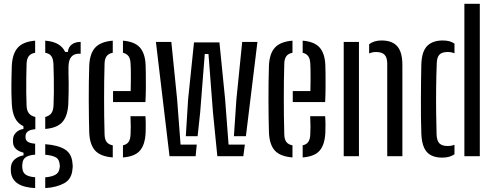

<svg xmlns="http://www.w3.org/2000/svg" viewBox="-20 -820 2594 1008"><path d="M164.5 167.5Q105 164.5 73.5 143.8Q42 123 37.5 85Q37 79 36.8 72.8Q36.5 66.5 37 60Q38.5 32.5 57.8 16.2Q77 0 103.5 -4.5V-18.5Q51.5 -31.5 48.5 -70.5Q47.5 -77.5 48 -81Q48.5 -84.5 48.5 -90Q49.5 -110.5 65.2 -125.2Q81 -140 103 -143V-157.5Q73.5 -171.5 59 -200Q44.5 -228.5 42 -273.5Q40.5 -304 40 -327.8Q39.5 -351.5 39.8 -373.2Q40 -395 40.5 -419.8Q41 -444.5 42 -476Q45.5 -539.5 74 -570.5Q102.5 -601.5 164.5 -606.5V-543Q141 -539 130.5 -524.5Q120 -510 119.5 -482.5Q118.5 -451.5 118 -412.5Q117.5 -373.5 117.8 -335Q118 -296.5 119.5 -266Q120.5 -238.5 132.2 -224.5Q144 -210.5 165.5 -206V-141.5Q138 -139.5 126 -130Q114 -120.5 114 -104.5Q114 -103.5 114 -102Q114 -100.5 114 -99Q114 -84 125.5 -76Q137 -68 164.5 -65.5V-8Q135 -6.5 117 4.2Q99 15 97.5 41Q96.5 46 96.5 51.8Q96.5 57.5 97.5 63.5Q99.5 88 117 98.2Q134.5 108.5 164.5 110.5ZM217.5 167.5V111Q249.5 108.5 269.8 98Q290 87.5 293 61.5Q294.5 56 294.2 50.2Q294 44.5 292.5 38.5Q289.5 13 269.2 4Q249 -5 217.5 -7.5V-63Q285 -58 321 -35.5Q357 -13 360.5 37.5Q361.5 43 361.8 51Q362 59 360.5 67Q357 120 317 142Q277 164 217.5 167.5ZM217.5 -143V-206Q238 -211 248.8 -224.5Q259.5 -238 261 -266Q262.5 -297.5 262.8 -335.2Q263 -373 262.5 -411.8Q262 -450.5 260.5 -485Q259 -511.5 249.5 -525.2Q240 -539 217.5 -543V-606.5Q297.5 -600.5 322 -547.5H336.5Q338.5 -572.5 356.5 -586.2Q374.5 -600 403.5 -600V-538H393Q368 -538 353.8 -520.8Q339.5 -503.5 339.5 -466.5V-441Q340.5 -408 340.5 -382.2Q340.5 -356.5 340.2 -331.2Q340 -306 338.5 -273.5Q335 -210 307.2 -179Q279.5 -148 217.5 -143Z M448.5 -123Q447.5 -159 446.8 -203.8Q446 -248.5 446 -296.5Q446 -344.5 446.5 -390.8Q447 -437 448.5 -476Q451.5 -540 480.5 -570.8Q509.5 -601.5 572 -606.5V-543Q549 -538.5 539.2 -524.2Q529.5 -510 529 -486Q527.5 -440 527 -394.2Q526.5 -348.5 526.5 -302.8Q526.5 -257 527 -210.2Q527.5 -163.5 529 -115Q529.5 -88 540 -74.5Q550.5 -61 572 -57V6.5Q508 1.5 479.8 -29.2Q451.5 -60 448.5 -123ZM625.5 6.5V-57Q646 -61.5 655.2 -75.2Q664.5 -89 665.5 -115.5Q666.5 -130.5 666.5 -156Q666.5 -181.5 665 -210H743.5Q745 -193 745.2 -166Q745.5 -139 744.5 -123Q741.5 -60 714.5 -29Q687.5 2 625.5 6.5ZM573.5 -284V-342H666Q667 -371 667 -400.8Q667 -430.5 666.8 -453.5Q666.5 -476.5 665.5 -486Q664.5 -512 654.5 -525.2Q644.5 -538.5 625.5 -543V-606.5Q687 -601.5 714.5 -570.5Q742 -539.5 744.5 -478.5Q745 -467.5 745.5 -435Q746 -402.5 745.8 -361.8Q745.5 -321 743.5 -284Z M1121 0 1098 -231 1074.5 -536.5H1055L1031 -231L1017.5 -105H955.5L967.5 -297.5L998.5 -597.5H1132L1162 -297.5L1180 -61H1265.5L1257.5 0ZM870 0 798.5 -600H879.5L910 -297.5L928 -61H1013L1007 0ZM1208 -105 1221 -297.5 1251.5 -600H1331.5L1271 -105Z M1392 -123Q1391 -159 1390.2 -203.8Q1389.5 -248.5 1389.5 -296.5Q1389.5 -344.5 1390 -390.8Q1390.5 -437 1392 -476Q1395 -540 1424 -570.8Q1453 -601.5 1515.5 -606.5V-543Q1492.5 -538.5 1482.8 -524.2Q1473 -510 1472.5 -486Q1471 -440 1470.5 -394.2Q1470 -348.5 1470 -302.8Q1470 -257 1470.5 -210.2Q1471 -163.5 1472.5 -115Q1473 -88 1483.5 -74.5Q1494 -61 1515.5 -57V6.5Q1451.5 1.5 1423.2 -29.2Q1395 -60 1392 -123ZM1569 6.5V-57Q1589.5 -61.5 1598.8 -75.2Q1608 -89 1609 -115.5Q1610 -130.5 1610 -156Q1610 -181.5 1608.5 -210H1687Q1688.5 -193 1688.8 -166Q1689 -139 1688 -123Q1685 -60 1658 -29Q1631 2 1569 6.5ZM1517 -284V-342H1609.5Q1610.5 -371 1610.5 -400.8Q1610.5 -430.5 1610.2 -453.5Q1610 -476.5 1609 -486Q1608 -512 1598 -525.2Q1588 -538.5 1569 -543V-606.5Q1630.5 -601.5 1658 -570.5Q1685.5 -539.5 1688 -478.5Q1688.5 -467.5 1689 -435Q1689.5 -402.5 1689.2 -361.8Q1689 -321 1687 -284Z M1784.5 0V-600H1864.5V0ZM2013 0V-487Q2012.5 -519 1998.5 -533Q1984.5 -547 1954 -547Q1944 -547 1935 -545Q1926 -543 1918 -539.5V-588Q1930.5 -597.5 1946.5 -602.5Q1962.5 -607.5 1983 -607.5Q2038.5 -607.5 2065.2 -577.5Q2092 -547.5 2092.5 -481V0Z M2192 -119Q2190.5 -160 2190 -207.2Q2189.5 -254.5 2189.8 -302.8Q2190 -351 2190.5 -397Q2191 -443 2192 -481Q2194 -550 2222.8 -578.8Q2251.5 -607.5 2304 -607.5Q2324 -607.5 2339 -603.5Q2354 -599.5 2366 -591V-540Q2350.5 -547 2330.5 -547Q2300 -547 2287 -533.2Q2274 -519.5 2273 -488.5Q2270.5 -426.5 2269.8 -359.5Q2269 -292.5 2269.8 -229.5Q2270.5 -166.5 2272 -116Q2273 -81 2287 -67.2Q2301 -53.5 2330 -53.5Q2351 -53.5 2366 -60V-10Q2353.5 -1.5 2338 3Q2322.5 7.5 2302 7.5Q2247 7.5 2220.8 -22.2Q2194.5 -52 2192 -119ZM2418 0V-800H2499V0Z"/></svg>

Font: Big Shoulders Stencil Text Thin
Style: Regular
Weight: 400
Version: Version 2.001